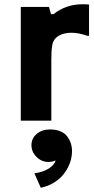

<svg xmlns="http://www.w3.org/2000/svg" viewBox="-20 -575 450 915"><path d="M373 -554.7Q393.6 -554.7 404.3 -553.2V-404.3H396.5Q354 -418.9 321.8 -418.9Q272.9 -418.9 246.6 -394.5Q232.9 -381.8 228.8 -358.6Q224.6 -335.4 224.6 -289.1V0H79.1V-542H213.4L223.1 -507.8H235.4Q294.9 -554.7 373 -554.7ZM216.3 42Q245.1 41.5 266.6 50.3Q288.1 59.1 300 74.7Q312 90.3 317.6 108.2Q323.2 126 323.2 145.5Q323.2 163.6 318.8 182.9Q314.5 202.1 303.2 223.9Q292 245.6 275.6 263.9Q259.3 282.2 233.2 297.6Q207 313 174.3 319.8L144 251Q185.5 245.1 212.2 228.3Q238.8 211.4 245.1 189.5Q229 196.8 210.9 196.8Q177.7 196.8 153.8 172.6Q129.9 148.4 129.9 116.7Q129.9 84.5 155 63.2Q180.2 42 216.3 42Z"/></svg>

Font: Acari Sans Neue Black
Style: Regular
Weight: 900
Designer: Alfredo Marco Pradil
Foundry: Alfredo Marco Pradil
Version: Version 1.045;June 16, 2019;FontCreator 11.5.0.2425 64-bit; 